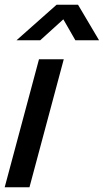

<svg xmlns="http://www.w3.org/2000/svg" viewBox="-43 -790 438 810"><path d="M26.5 -620H126.5L224.2 -708.5L275 -620H375L286.2 -770H195.7ZM-23.2 0H81.3L226 -540H121.5Z"/></svg>

Font: Manrope
Style: SemiBoldItalic
Weight: 600
Italic angle: -15°
Designer: Mikhail Sharanda
Foundry: Mikhail Sharanda
Version: Version 4.502;hotconv 1.0.109;makeotfexe 2.5.65596